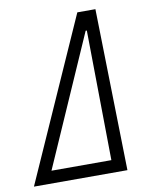

<svg xmlns="http://www.w3.org/2000/svg" viewBox="-115 -747 628 805"><g transform="rotate(-10 198.5 -344.0)"><path d="M-36 0 270 -688H347L362 0ZM48 -53H303L296 -606H291Z"/></g></svg>

Font: Saira Condensed Light
Style: Italic
Weight: 300
Width: 3
Italic angle: -12°
Designer: Hector Gatti with collaboration of the Omnibus-Type team
Foundry: Omnibus-Type
Version: Version 1.101